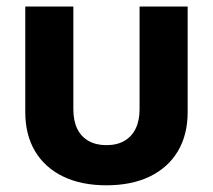

<svg xmlns="http://www.w3.org/2000/svg" viewBox="-20 -549 642 579"><path d="M300.8 9.8Q225.1 9.8 170.2 -16.8Q115.2 -43.5 85.7 -93Q56.2 -142.6 56.2 -210.9V-529.3H201.2V-219.7Q201.2 -185.5 212.6 -161.4Q224.1 -137.2 246.6 -124.3Q269 -111.3 300.8 -111.3Q333 -111.3 355.2 -124.3Q377.4 -137.2 389.2 -161.4Q400.9 -185.5 400.9 -219.7V-529.3H545.9V-210.9Q545.9 -142.6 516.4 -93Q486.8 -43.5 431.9 -16.8Q377 9.8 300.8 9.8Z"/></svg>

Font: Inter 24pt
Style: Bold
Weight: 700
Designer: Rasmus Andersson
Foundry: rsms
Version: Version 4.001;git-66647c0bb